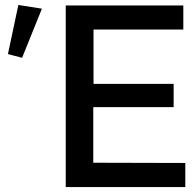

<svg xmlns="http://www.w3.org/2000/svg" viewBox="-20 -754 785 774"><path d="M727 0V-97L356 -98V-322H680V-416H357V-635H719V-732H245V0ZM69 -521 149 -719 54 -734 12 -536Z"/></svg>

Font: Cheyenne Sans Medium
Style: Regular
Weight: 500
Designer: The Public Sans project authors (U.S. Web Design System), Libre Franklin designed by Pablo Impallari and Rodrigo Fuenzal
Foundry: The Cheyenne Sans Project Authors
Version: Version 2.007